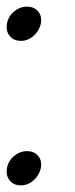

<svg xmlns="http://www.w3.org/2000/svg" viewBox="-22 -553 227 578"><path d="M101 -47Q96 -25 79 -10Q62 5 41 5Q19 5 7 -10Q-5 -25 -1 -47Q3 -69 20.5 -83.5Q38 -98 59 -98Q81 -98 93 -83.5Q105 -69 101 -47ZM101 -482Q96 -460 79 -445Q62 -430 41 -430Q19 -430 7 -445Q-5 -460 -1 -482Q3 -504 20.5 -518.5Q38 -533 59 -533Q81 -533 93 -518.5Q105 -504 101 -482Z"/></svg>

Font: SVN-Poppins Light
Style: Italic
Weight: 300
Italic angle: -10°
Designer: Ninad Kale (Devanagari), Jonny Pinhorn (Latin)
Foundry: Indian Type Foundry
Version: Version 3.002 2017; ttfautohint (v1.8.3)